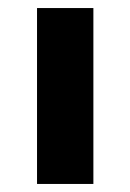

<svg xmlns="http://www.w3.org/2000/svg" viewBox="-20 -457 324 477"><path d="M72 -437H212V0H72Z"/></svg>

Font: Reem Kufi Fun
Style: Bold
Weight: 700
Designer: Khaled Hosny
Version: Version 1.005